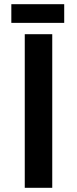

<svg xmlns="http://www.w3.org/2000/svg" viewBox="-20 -895 367 915"><path d="M98 -732H229V0H98ZM34 -875H286V-786H34Z"/></svg>

Font: Reem Kufi Fun SemiBold
Style: Regular
Weight: 600
Designer: Khaled Hosny
Version: Version 1.005